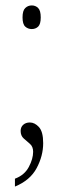

<svg xmlns="http://www.w3.org/2000/svg" viewBox="-20 -533 233 707"><path d="M97 -426Q83 -426 73 -435Q63 -444 63 -469Q63 -494 73 -503.5Q83 -513 97 -513Q111 -513 120.5 -503.5Q130 -494 130 -469Q130 -444 120.5 -435Q111 -426 97 -426ZM35 125Q70 112 86 82Q102 52 102 26Q102 7 90.5 -3Q79 -13 67.5 -23Q56 -33 56 -51Q56 -65 65.5 -73.5Q75 -82 90 -82Q108 -82 123.5 -65Q139 -48 139 -6Q139 41 115 86Q91 131 35 154Z"/></svg>

Font: Noto Serif Hebrew ExtraCondensed ExtraLight
Style: Regular
Weight: 200
Width: 2
Designer: Monotype Design Team
Foundry: Monotype Imaging Inc.
Version: Version 2.004; ttfautohint (v1.8.4.7-5d5b)